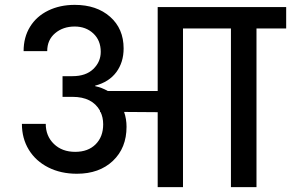

<svg xmlns="http://www.w3.org/2000/svg" viewBox="-20 -769 1196 789"><path d="M1156 -652H1034V0H929V-652H732V0H628V-308L490 -309Q500 -280 500 -248Q500 -161 444 -108Q388 -55 296 -55Q230 -55 178.5 -81Q127 -107 98.5 -153.5Q70 -200 70 -260H168Q168 -210 201.5 -177.5Q235 -145 289 -145Q342 -145 373 -176Q404 -207 404 -258Q404 -287 393 -309H391V-314Q359 -371 278 -371H237V-456H278Q333 -456 363.5 -485.5Q394 -515 394 -556Q394 -603 363.5 -631.5Q333 -660 287 -660Q239 -660 206.5 -632.5Q174 -605 174 -559H77Q77 -616 103.5 -659Q130 -702 178 -725.5Q226 -749 287 -749Q377 -749 432.5 -700Q488 -651 488 -570Q488 -513 458 -472.5Q428 -432 371 -417V-415Q399 -409 423 -395H628V-740H1156Z"/></svg>

Font: MSTAGE Medium
Style: Regular
Weight: 500
Designer: Ninad Kale (Devanagari), Jonny Pinhorn (Latin)
Foundry: Indian Type Foundry
Version: 4.004